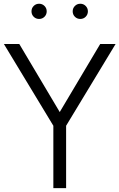

<svg xmlns="http://www.w3.org/2000/svg" viewBox="-33 -979 621 999"><path d="M244.6 -324.7 -12.7 -750H67.4L277.8 -396L488.3 -750H568.4L311 -324.7V0H244.6ZM412.8 -891.8Q401.4 -880.4 384.8 -880.4Q368.2 -880.4 356.7 -891.8Q345.2 -903.3 345.2 -919.9Q345.2 -936.5 356.7 -948Q368.2 -959.5 384.8 -959.5Q401.4 -959.5 412.8 -948Q424.3 -936.5 424.3 -919.9Q424.3 -903.3 412.8 -891.8ZM198.5 -891.8Q187 -880.4 170.4 -880.4Q153.8 -880.4 142.3 -891.8Q130.9 -903.3 130.9 -919.9Q130.9 -936.5 142.3 -948Q153.8 -959.5 170.4 -959.5Q187 -959.5 198.5 -948Q210 -936.5 210 -919.9Q210 -903.3 198.5 -891.8Z"/></svg>

Font: Spartan MB
Style: Regular
Weight: 400
Designer: Matt Bailey, Mirko Velimirovic
Foundry: Matt Bailey
Version: Version 1.005